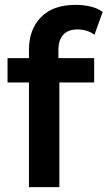

<svg xmlns="http://www.w3.org/2000/svg" viewBox="-20 -769 442 789"><path d="M99 0V-564Q99 -648 148.5 -698.5Q198 -749 290 -749Q323 -749 352.5 -742Q382 -735 402 -720L368 -626Q354 -637 336 -642.5Q318 -648 299 -648Q260 -648 240 -626.5Q220 -605 220 -562V-502L224 -446V0ZM11 -430V-530H367V-430Z"/></svg>

Font: MOST Montserrat SemiBold
Style: Regular
Weight: 600
Designer: Julieta Ulanovsky
Foundry: Julieta Ulanovsky
Version: Version 8.000;March 11, 2024;FontCreator 15.0.0.2926 64-bit